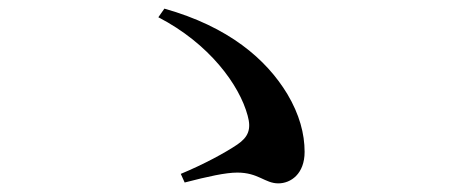

<svg xmlns="http://www.w3.org/2000/svg" viewBox="-20 -580 1040 445"><path d="M625 -155C654 -155 686 -177 686 -228C686 -270 674 -315 646 -362C597 -443 510 -518 361 -560L347 -540C465 -479 535 -383 554 -312C563 -280 555 -262 530 -245C502 -226 452 -199 399 -177L408 -157C462 -171 503 -180 530 -180C579 -180 594 -155 625 -155Z"/></svg>

Font: GenKiMin2 TW SB
Style: Regular
Weight: 600
Version: Version 2.100;PS 2.1;hotconv 16.6.51;makeotf.lib2.5.65220 DE